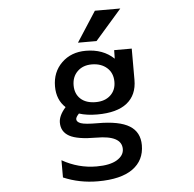

<svg xmlns="http://www.w3.org/2000/svg" viewBox="-63 -824 1126 1117"><g transform="rotate(-5 500.0 -266.0)"><path d="M491.2 -230.5Q544.9 -230.5 577.1 -260.3Q609.4 -290 609.4 -338.9Q609.4 -390.6 575.2 -420.9Q541 -451.2 486.3 -451.2Q434.6 -451.2 402.8 -419.9Q371.1 -388.7 371.1 -338.9Q371.1 -289.1 402.8 -259.8Q434.6 -230.5 491.2 -230.5ZM463.9 142.6Q542 142.6 583 117.7Q624 92.8 624 54.7Q624 -24.4 476.6 -24.4Q366.2 -24.4 319.3 -50.3Q272.5 -76.2 272.5 -129.9Q272.5 -170.9 313.5 -216.8Q262.7 -263.7 262.7 -341.8Q262.7 -425.8 317.9 -479.5Q373 -533.2 459 -533.2Q559.6 -533.2 623 -472.7L624 -522.5H726.6V-339.8Q726.6 -252 668 -205.1Q609.4 -158.2 494.1 -158.2Q432.6 -158.2 387.7 -172.9Q369.1 -153.3 369.1 -141.6Q369.1 -125 393.6 -116.2Q418 -107.4 492.2 -107.4Q618.2 -107.4 677.2 -70.8Q736.3 -34.2 736.3 42Q736.3 130.9 667.5 180.2Q598.6 229.5 463.9 229.5Q356.4 229.5 262.7 189.5V88.9Q357.4 142.6 463.9 142.6ZM532.2 -760.7H680.7L526.4 -584H418Z"/></g></svg>

Font: GenEi Gothic M SemiBold
Style: Regular
Weight: 500
Designer: o_tamon (Modified); [Source Han Sans]
Ryoko NISHIZUKA  (kana & ideographs); Paul D. Hunt (Latin, Greek & Cyrillic); Wenl
Version: Version 1.1a;Original Version 1.004